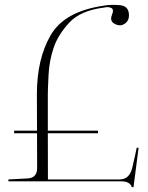

<svg xmlns="http://www.w3.org/2000/svg" viewBox="-20 -749 611 790"><path d="M383.3 -200.7H176.8L177.2 -10.7H472.2Q512.7 -10.7 524.2 -58.6Q535.6 -106.4 542.5 -141.1H550.3L529.3 21H522Q515.1 -2.9 478.5 -2.9H14.6V-10.7Q55.7 -12.7 94.2 -14.9Q132.8 -17.1 132.8 -58.1L132.3 -200.7H38.1V-211.4H132.3L131.8 -362.3Q131.8 -506.3 188.5 -604.2Q245.1 -702.1 406.2 -725.6Q435.1 -731 472.9 -727.8Q510.7 -724.6 510.7 -685.5Q510.7 -663.6 494.1 -651.9Q477.5 -640.1 458 -647.9Q429.2 -659.2 440.4 -687Q450.2 -710 438 -716.1Q425.8 -722.2 407.7 -717.8Q311 -705.6 264.9 -655.8Q218.8 -606 200.7 -552.5Q182.6 -499 179.7 -439.7Q176.8 -380.4 176.8 -362.3V-211.4H383.3Z"/></svg>

Font: Tartlers End
Style: Regular
Weight: 200
Designer: Peter Wiegel
Foundry: Peter Wiegel
Version: Version 1.000 2013 initial release